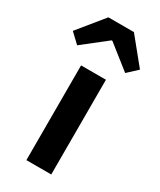

<svg xmlns="http://www.w3.org/2000/svg" viewBox="-257 -913 820 983"><g transform="rotate(30 152.5 -421.5)"><path d="M79 0V-560H226V0ZM-46 -692 77 -843H228L351 -692L294 -639L155 -749H150L10 -639Z"/></g></svg>

Font: Noto Sans TC Thin
Style: Bold
Weight: 700
Version: Version 2.004-H2;hotconv 1.0.118;makeotfexe 2.5.65603